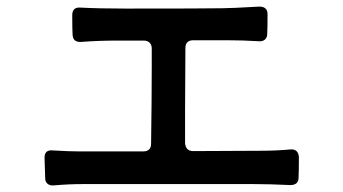

<svg xmlns="http://www.w3.org/2000/svg" viewBox="-20 -668 1040 582"><path d="M886 -192Q886 -150 885 -130Q885 -107 860 -107Q798 -110 749 -110H615H231Q188 -110 143 -106Q131 -105 124 -111Q117 -117 117 -128L115 -190Q115 -215 141 -212Q190 -209 223 -209H414Q438 -209 438 -233Q440 -369 440 -470V-521Q440 -532 433.5 -538.5Q427 -545 416 -545H336Q279 -545 227 -541Q201 -539 200 -563Q199 -581 199 -622Q199 -647 224 -645Q278 -642 361 -642Q601 -642 654 -643Q678 -643 766 -648Q791 -648 791 -625Q791 -583 790 -565Q790 -554 783 -548Q776 -542 765 -543Q714 -546 670 -546H566Q542 -546 542 -522L541 -334V-234Q543 -210 566 -210L771 -211Q816 -211 860 -215Q884 -217 886 -192Z"/></svg>

Font: Shippori Gochic B2 Bold
Style: Regular
Weight: 700
Designer: FONTDASU
Foundry: FONTDASU / Google Inc. / but / Adobe
Version: Version 1.130